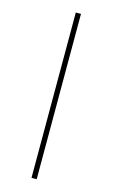

<svg xmlns="http://www.w3.org/2000/svg" viewBox="-114 -771 479 816"><g transform="rotate(15 125.0 -363.5)"><path d="M136.4 -727.3V0H113.6V-727.3Z"/></g></svg>

Font: Inter P Thin
Style: Regular
Weight: 100
Designer: Rasmus Andersson
Foundry: rsms
Version: Version 3.018;git-588b23468